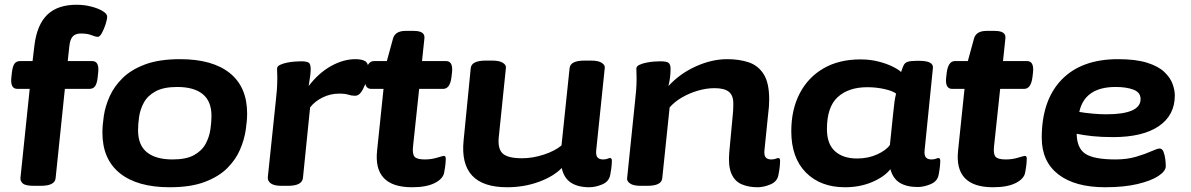

<svg xmlns="http://www.w3.org/2000/svg" viewBox="-20 -780 5014 808"><path d="M123 2Q87 2 76 -8Q65 -18 66 -31L105 -406H53Q22 -406 28 -456L30 -474Q33 -501 41 -512Q49 -523 65 -523H117L125 -590Q136 -677 179.5 -718.5Q223 -760 302 -760Q334 -760 363.5 -752.5Q393 -745 412 -733.5Q431 -722 431 -710Q431 -699 424.5 -678.5Q418 -658 409 -641.5Q400 -625 392 -625Q382 -625 365 -632Q348 -639 320 -639Q298 -639 286.5 -627Q275 -615 272 -587L265 -523H368Q399 -523 393 -473L391 -454Q388 -428 380 -417Q372 -406 356 -406H253L214 -30Q211 2 151 2Z M694 8Q558 8 484.5 -51Q411 -110 411 -222Q411 -253 417 -293Q423 -333 441.5 -374.5Q460 -416 496 -451.5Q532 -487 591 -509Q650 -531 738 -531Q874 -531 947 -472.5Q1020 -414 1020 -302Q1020 -272 1014 -232Q1008 -192 990 -150Q972 -108 936.5 -72.5Q901 -37 842 -14.5Q783 8 694 8ZM706 -109Q764 -109 797 -127.5Q830 -146 845.5 -175Q861 -204 865.5 -235.5Q870 -267 870 -292Q870 -354 833 -384Q796 -414 726 -414Q668 -414 634.5 -395.5Q601 -377 585.5 -348.5Q570 -320 565.5 -289Q561 -258 561 -232Q561 -169 598.5 -139Q636 -109 706 -109Z M1164 2Q1134 2 1120 -8Q1106 -18 1107 -34L1140 -349Q1143 -376 1145 -399.5Q1147 -423 1147 -453Q1147 -462 1146.5 -471Q1146 -480 1146 -491Q1146 -501 1158.5 -507Q1171 -513 1188.5 -516.5Q1206 -520 1222.5 -521Q1239 -522 1247 -522Q1267 -522 1277 -517.5Q1287 -513 1287.5 -491.5Q1288 -470 1279 -418Q1321 -473 1373 -502Q1425 -531 1476 -531Q1502 -531 1516 -523Q1530 -515 1530 -492Q1530 -480 1526.5 -460.5Q1523 -441 1515.5 -422Q1508 -403 1498 -390Q1488 -377 1474 -377Q1459 -377 1446 -381.5Q1433 -386 1407 -386Q1370 -386 1337 -369.5Q1304 -353 1285 -328L1255 -32Q1252 2 1192 2Z M1714 8Q1550 8 1567 -147L1594 -406H1542Q1511 -406 1517 -456L1519 -473Q1525 -523 1554 -523H1608L1634 -618Q1643 -650 1687 -650H1720Q1746 -650 1757 -642Q1768 -634 1766 -618L1756 -523H1857Q1888 -523 1882 -473L1880 -456Q1874 -406 1845 -406H1744L1718 -162Q1715 -131 1725 -120Q1735 -109 1768 -109Q1795 -109 1819.5 -116.5Q1844 -124 1848 -124Q1856 -124 1856 -112Q1856 -108 1855 -93.5Q1854 -79 1849 -53Q1844 -27 1809 -9.5Q1774 8 1714 8Z M2114 8Q1911 8 1931 -189L1961 -493Q1964 -525 2024 -525H2052Q2082 -525 2096.5 -515.5Q2111 -506 2109 -494L2079 -203Q2074 -154 2095.5 -134Q2117 -114 2177 -114Q2222 -114 2269 -129.5Q2316 -145 2343 -168L2377 -493Q2380 -525 2440 -525H2468Q2498 -525 2512.5 -515.5Q2527 -506 2525 -494L2489 -147Q2487 -126 2494.5 -117.5Q2502 -109 2518 -109Q2529 -109 2536.5 -112Q2544 -115 2547 -115Q2555 -115 2555 -103Q2555 -99 2554 -84.5Q2553 -70 2548 -44Q2543 -16 2514.5 -4Q2486 8 2460 8Q2412 8 2382.5 -11.5Q2353 -31 2344 -73Q2309 -37 2247 -14.5Q2185 8 2114 8Z M3168 8Q3129 8 3100 -5Q3071 -18 3057.5 -50.5Q3044 -83 3049 -139L3063 -289Q3064 -300 3065 -311.5Q3066 -323 3066 -345Q3066 -379 3047 -394Q3028 -409 2987 -409Q2953 -409 2917 -398.5Q2881 -388 2850 -370Q2819 -352 2798 -328L2767 -30Q2764 2 2704 2H2676Q2646 2 2632 -7.5Q2618 -17 2619 -29L2652 -349Q2655 -376 2657 -399.5Q2659 -423 2659 -453Q2659 -462 2658.5 -471Q2658 -480 2658 -491Q2658 -501 2670.5 -507Q2683 -513 2700.5 -516.5Q2718 -520 2734.5 -521Q2751 -522 2759 -522Q2785 -522 2793.5 -515.5Q2802 -509 2802 -490Q2802 -455 2793 -418Q2842 -471 2909 -501Q2976 -531 3040 -531Q3092 -531 3131.5 -517.5Q3171 -504 3194 -467.5Q3217 -431 3217 -362Q3217 -346 3216 -332Q3215 -318 3213 -304L3197 -147Q3195 -126 3202.5 -117.5Q3210 -109 3226 -109Q3237 -109 3244.5 -112Q3252 -115 3255 -115Q3263 -115 3263 -103Q3263 -99 3262 -84.5Q3261 -70 3256 -44Q3251 -16 3222.5 -4Q3194 8 3168 8Z M3536 8Q3433 8 3371.5 -54Q3310 -116 3310 -228Q3310 -319 3345.5 -387Q3381 -455 3446 -492.5Q3511 -530 3601 -530Q3642 -530 3677 -521Q3712 -512 3737 -499.5Q3762 -487 3772 -477Q3778 -495 3783 -505.5Q3788 -516 3800 -520Q3812 -524 3837 -524H3849Q3909 -524 3906 -494L3871 -147Q3869 -126 3876.5 -117.5Q3884 -109 3900 -109Q3911 -109 3918.5 -112Q3926 -115 3929 -115Q3937 -115 3937 -103Q3937 -99 3936 -84.5Q3935 -70 3930 -44Q3925 -17 3896.5 -5Q3868 7 3842 7Q3796 7 3767 -10.5Q3738 -28 3727 -68Q3702 -36 3650.5 -14Q3599 8 3536 8ZM3587 -113Q3634 -113 3672 -130.5Q3710 -148 3725 -170L3739 -305Q3742 -336 3744.5 -353Q3747 -370 3751 -386Q3738 -397 3703 -405Q3668 -413 3630 -413Q3551 -413 3505.5 -371.5Q3460 -330 3460 -237Q3460 -174 3494 -143.5Q3528 -113 3587 -113Z M4159 8Q3995 8 4012 -147L4039 -406H3987Q3956 -406 3962 -456L3964 -473Q3970 -523 3999 -523H4053L4079 -618Q4088 -650 4132 -650H4165Q4191 -650 4202 -642Q4213 -634 4211 -618L4201 -523H4302Q4333 -523 4327 -473L4325 -456Q4319 -406 4290 -406H4189L4163 -162Q4160 -131 4170 -120Q4180 -109 4213 -109Q4240 -109 4264.5 -116.5Q4289 -124 4293 -124Q4301 -124 4301 -112Q4301 -108 4300 -93.5Q4299 -79 4294 -53Q4289 -27 4254 -9.5Q4219 8 4159 8Z M4631 8Q4504 8 4434 -46Q4364 -100 4364 -200Q4364 -358 4447.5 -444.5Q4531 -531 4685 -531Q4760 -531 4807.5 -516Q4855 -501 4880 -477Q4905 -453 4914.5 -427Q4924 -401 4924 -378Q4924 -295 4856.5 -249Q4789 -203 4664 -203Q4615 -203 4577.5 -207Q4540 -211 4511 -217Q4512 -156 4548 -132.5Q4584 -109 4675 -109Q4723 -109 4761.5 -120.5Q4800 -132 4825.5 -143.5Q4851 -155 4860 -155Q4871 -155 4876.5 -141Q4882 -127 4884 -109.5Q4886 -92 4886 -81Q4886 -60 4855 -39.5Q4824 -19 4767 -5.5Q4710 8 4631 8ZM4635 -299Q4780 -299 4780 -363Q4780 -391 4750.5 -402.5Q4721 -414 4675 -414Q4545 -414 4522 -309Q4544 -305 4576.5 -302Q4609 -299 4635 -299Z"/></svg>

Font: Asap Expanded Expanded Regular
Style: Bold Italic
Weight: 700
Width: 7
Italic angle: -6°
Designer: Pablo Cosgaya
Foundry: Omnibus-Type
Version: Version 3.001; ttfautohint (v1.8.4.7-5d5b)